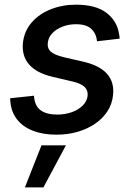

<svg xmlns="http://www.w3.org/2000/svg" viewBox="-20 -567 567 825"><path d="M223.1 11.7Q165 11.7 121.6 -5.1Q78.1 -22 53 -54.2Q27.8 -86.4 24.4 -132.3Q23.9 -135.3 23.9 -138.4Q23.9 -141.6 23.9 -145L126 -155.8Q128.4 -113.3 153.6 -94Q178.7 -74.7 225.6 -74.7Q260.3 -74.7 289.1 -85.2Q317.9 -95.7 335.9 -114Q354 -132.3 356.4 -155.3Q358.9 -178.2 343.8 -193.1Q328.6 -208 293.5 -216.3L206.5 -236.8Q137.2 -252.9 105 -290Q72.8 -327.1 78.6 -383.3Q84 -433.1 115.7 -470Q147.5 -506.8 197.5 -526.9Q247.6 -546.9 307.1 -546.9Q391.1 -546.9 437.3 -512Q483.4 -477.1 491.7 -419.9Q492.7 -415.5 493.4 -410.6Q494.1 -405.8 494.1 -400.9L397 -389.6Q394 -421.4 373 -442.1Q352.1 -462.9 306.2 -462.9Q275.4 -462.9 248.8 -452.6Q222.2 -442.4 205.1 -424.6Q188 -406.7 185.5 -383.8Q182.1 -359.9 198.2 -345.2Q214.4 -330.6 253.9 -321.3L338.4 -301.8Q408.2 -285.6 439.9 -249.8Q471.7 -213.9 465.8 -158.7Q461.9 -120.1 441.7 -88.9Q421.4 -57.6 388.4 -35.2Q355.5 -12.7 313.2 -0.5Q271 11.7 223.1 11.7ZM86.9 238.3 158.2 57.6H263.2L166.5 238.3Z"/></svg>

Font: Inter 18pt Medium
Style: Italic
Weight: 500
Italic angle: -9.3988°
Designer: Rasmus Andersson
Foundry: rsms
Version: Version 4.001;git-66647c0bb